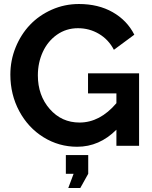

<svg xmlns="http://www.w3.org/2000/svg" viewBox="-20 -735 765 968"><path d="M423.8 -365.2H681.2V0H566.9V-81.1Q481 4.9 369.1 4.9Q276.9 4.9 199.5 -43Q122.1 -90.8 77.1 -174.6Q32.2 -258.3 32.2 -358.9Q32.2 -430.7 58.8 -496.1Q85.4 -561.5 131.1 -609.6Q176.8 -657.7 241.2 -686.3Q305.7 -714.8 377.9 -714.8Q475.6 -714.8 548.1 -673.6Q620.6 -632.3 657.2 -560.1L554.2 -483.9Q527.3 -535.6 479 -564.2Q430.7 -592.8 373 -592.8Q314 -592.8 267.3 -560.1Q220.7 -527.3 195.8 -473.1Q170.9 -418.9 170.9 -355Q170.9 -253.9 230.7 -185.5Q290.5 -117.2 380.9 -117.2Q483.9 -117.2 566.9 -214.8V-264.2H423.8ZM312 141.1V46.9H424.8V141.1L384.8 212.9H324.2L351.1 141.1Z"/></svg>

Font: Rawline
Style: Bold
Weight: 700
Designer: Matt McInerney, Pablo Impallari, Rodrigo Fuenzalida
Foundry: Matt McInerney, Pablo Impallari, Rodrigo Fuenzalida
Version: Version 4.020;PS 004.020;hotconv 1.0.88;makeotf.lib2.5.64775